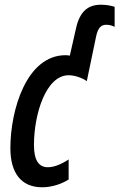

<svg xmlns="http://www.w3.org/2000/svg" viewBox="-20 -784 506 814"><path d="M159 10C201 10 243 -5 271 -23V-108C239 -87 209 -75 183 -75C144 -75 124 -105 124 -169C124 -301 175 -465 271 -465C295 -465 327 -455 348 -440L388 -632C396 -666 408 -679 431 -679C445 -679 457 -675 466 -670V-755C452 -760 431 -764 408 -764C344 -764 314 -725 300 -654L276 -548C272 -549 265 -550 258 -550C92 -550 24 -317 24 -156C24 -49 71 10 159 10Z"/></svg>

Font: Noto Sans UI Condensed Medium
Style: Italic
Weight: 500
Width: 3
Italic angle: -12°
Designer: Monotype Design Team
Foundry: Monotype Imaging Inc.
Version: Version 1.901